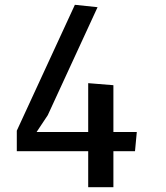

<svg xmlns="http://www.w3.org/2000/svg" viewBox="-20 -780 690 800"><path d="M542.5 -150H452.5V0H347.5V-150H50V-235.5L292 -760L386.5 -750L179 -300L132.5 -230H347.5V-433.5L452.5 -425V-230H550Z"/></svg>

Font: B612
Style: Regular
Weight: 400
Designer: Nicolas Chauveau, Thomas Paillot, Jonathan Favre-Lamarine, Jean-Luc Vinot
Foundry: AIRBUS
Version: Version 1.008